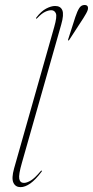

<svg xmlns="http://www.w3.org/2000/svg" viewBox="-20 -743 373 770"><path d="M225.5 -644.5 68 -90.5Q54 -42 57.2 -25.8Q60.5 -9.5 76 -9.5Q87.5 -9.5 103.5 -19Q119.5 -28.5 143 -56.5Q145.5 -60 147.5 -58.5Q149 -57 146.5 -54Q122.5 -22 101.5 -7.2Q80.5 7.5 62.5 7.5Q42 7.5 33.8 -10.2Q25.5 -28 36.5 -67.5L197.5 -635Q209.5 -677 204 -689.5Q198.5 -702 185.5 -702Q174.5 -702 160.8 -695.5Q147 -689 129.5 -670.5Q126.5 -667 125 -668.5Q123.5 -670 126 -673Q145 -698 165 -708.5Q185 -719 201 -719Q223 -719 230 -701.8Q237 -684.5 225.5 -644.5ZM282 -674.5Q290 -698.5 298 -710.8Q306 -723 319 -723Q336.5 -723 332 -703.5Q330 -697 325.2 -688.5Q320.5 -680 314.5 -670.5L258 -583.5Q255.5 -580 253.5 -580.5Q252 -581 253.5 -585.5Z"/></svg>

Font: Fraunces 144pt Thin
Style: Italic
Weight: 100
Italic angle: -16°
Version: Version 1.000;[b76b70a41]